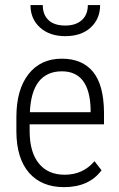

<svg xmlns="http://www.w3.org/2000/svg" viewBox="-20 -749 483 778"><path d="M347.2 -306.6Q343.3 -460 230.5 -460Q169.9 -460 136.7 -418Q104.5 -376 101.1 -294.4H347.2ZM239.3 9.3Q148.9 9.3 97.7 -48.8Q47.4 -106.9 46.4 -213.9V-274.9Q46.4 -385.3 95.2 -448.2Q144.5 -511.2 230.5 -511.2Q313.5 -511.2 357.4 -457.5Q400.4 -404.3 401.4 -294.4V-246.1V-245.1H399.9H100.1V-218.3Q100.1 -132.8 137.2 -86.9Q174.3 -41 241.7 -41Q315.9 -41 361.8 -94.7L362.8 -95.7L363.8 -94.7L390.6 -60.1L391.6 -59.6L391.1 -58.6Q366.2 -24.9 328.1 -7.8Q290 9.3 239.3 9.3ZM385.7 -728.5Q385.7 -672.9 347.7 -637.7Q309.6 -602.5 244.6 -602.5Q180.7 -602.5 142.1 -637.5Q103.5 -672.4 103.5 -728.5H153.3Q153.3 -689.5 176.5 -667.5Q199.7 -645.5 244.6 -645.5Q287.1 -645.5 311.5 -667.5Q335.9 -689.5 335.9 -728.5Z"/></svg>

Font: MAUL Condensed Light
Style: Light
Weight: 300
Designer: MAUL
Version: Version 2.137; 2017; ttfautohint (v1.8.3)